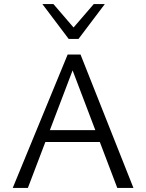

<svg xmlns="http://www.w3.org/2000/svg" viewBox="-20 -927 721 947"><path d="M558.5 0 323.8 -617.5H352.4L117.5 0H42.8L313.7 -658H377.2L638.2 0ZM161.6 -226.5 183.1 -285H479.4L510.5 -226.5ZM318.7 -735.1 331.5 -778.3 442.5 -907H497L367.3 -735.1ZM318.7 -735.1 189 -907H243.5L355 -777.2L367.3 -735.1Z"/></svg>

Font: Ysabeau
Style: Bold
Weight: 700
Designer: Christian Thalmann (Catharsis Fonts)
Version: Version 2.000;gftools[0.9.27.dev2+g8671c4b]